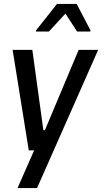

<svg xmlns="http://www.w3.org/2000/svg" viewBox="-20 -763 566 974"><path d="M44 0ZM379 -510H478L168 191H69L153 0H126L44 -510H144L200 -103H208ZM162 -603 163 -609 269 -743H369L439 -609L438 -603H371L312 -694L228 -603Z"/></svg>

Font: Assailand Medium
Style: Italic
Weight: 500
Italic angle: -8°
Designer: Hector Gatti with collaboration of the Omnibus-Type team
Foundry: Omnibus-Type
Version: Version 0.072;October 19, 2019;FontCreator 12.0.0.2547 64-bi